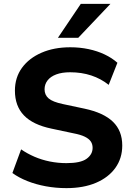

<svg xmlns="http://www.w3.org/2000/svg" viewBox="-20 -960 681 991"><path d="M323 11Q268 11 216.5 1.5Q165 -8 121 -25.5Q77 -43 44 -67L89 -189Q121 -167 158 -151Q195 -135 237 -126.5Q279 -118 323 -118Q396 -118 427 -140.5Q458 -163 458 -197Q458 -216 448.5 -230Q439 -244 417.5 -254.5Q396 -265 359 -272L246 -296Q150 -316 103.5 -364.5Q57 -413 57 -492Q57 -560 93.5 -610Q130 -660 194.5 -688Q259 -716 343 -716Q392 -716 437 -706.5Q482 -697 520 -679Q558 -661 586 -636L541 -522Q501 -554 451 -570.5Q401 -587 342 -587Q300 -587 270.5 -576Q241 -565 225.5 -545Q210 -525 210 -499Q210 -470 231 -452Q252 -434 304 -423L417 -399Q515 -378 563 -331.5Q611 -285 611 -209Q611 -143 575.5 -93.5Q540 -44 475.5 -16.5Q411 11 323 11ZM279 -765 397 -940H550L384 -765Z"/></svg>

Font: Nunito Sans 12pt ExtraBold
Style: Regular
Weight: 800
Designer: Vernon Adams
Foundry: Vernon Adams
Version: Version 3.101;gftools[0.9.27]